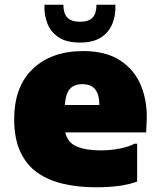

<svg xmlns="http://www.w3.org/2000/svg" viewBox="-20 -780 676 812"><path d="M384 12Q311 12 248 -2.5Q185 -17 138.5 -49.5Q92 -82 66 -138Q40 -194 40 -276Q40 -414 119 -489Q198 -564 332 -564Q428 -564 489 -524Q550 -484 577.5 -415Q605 -346 600 -260L598 -220H256Q266 -176 305.5 -160Q345 -144 404 -144Q449 -144 488 -152Q527 -160 548 -172H560V-12Q527 0 484.5 6Q442 12 384 12ZM328 -424Q294 -424 276 -404.5Q258 -385 254 -336H400V-340Q400 -379 383 -401.5Q366 -424 328 -424ZM318 -600Q261 -600 227.5 -622.5Q194 -645 180 -681.5Q166 -718 168 -760H248Q248 -724 264.5 -706Q281 -688 318 -688Q356 -688 372 -706Q388 -724 388 -760H468Q470 -718 456 -681.5Q442 -645 408.5 -622.5Q375 -600 318 -600Z"/></svg>

Font: Kufam Black
Style: Regular
Weight: 900
Designer: Wael Morcos, Artur Schmal
Foundry: Original Type
Version: Version 1.301; ttfautohint (v1.8.3)